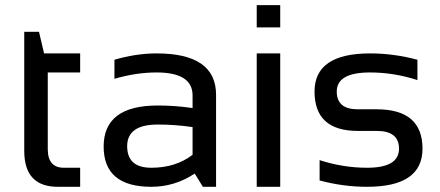

<svg xmlns="http://www.w3.org/2000/svg" viewBox="-20 -718 1693 738"><path d="M73.2 -595.7H129.9L149.4 -512.7H288.1V-439.5H163.6V-145Q163.6 -73.2 225.6 -73.2H288.1V0H202.1Q73.2 0 73.2 -138.2Z M378.4 -154.8Q378.4 -312.5 586.4 -312.5Q653.3 -312.5 720.2 -302.7V-351.1Q720.2 -439.5 582 -439.5Q502.9 -439.5 419.9 -415V-488.3Q502.9 -512.7 582 -512.7Q810.5 -512.7 810.5 -353.5V0H759.8L728.5 -50.8Q651.9 0 561.5 0Q378.4 0 378.4 -154.8ZM586.4 -239.3Q468.8 -239.3 468.8 -156.2Q468.8 -73.2 561.5 -73.2Q655.3 -73.2 720.2 -123V-229.5Q653.3 -239.3 586.4 -239.3Z M1057.1 -512.7V0H966.8V-512.7ZM1057.1 -698.2V-612.8H966.8V-698.2Z M1208.5 -24.4V-102.5Q1298.8 -73.2 1391.1 -73.2Q1513.7 -73.2 1513.7 -146.5Q1513.7 -214.8 1428.2 -214.8H1355Q1189 -214.8 1189 -366.2Q1189 -512.7 1402.3 -512.7Q1494.1 -512.7 1584.5 -488.3V-410.2Q1494.1 -439.5 1402.3 -439.5Q1274.4 -439.5 1274.4 -366.2Q1274.4 -297.9 1355 -297.9H1428.2Q1604 -297.9 1604 -146.5Q1604 0 1391.1 0Q1298.8 0 1208.5 -24.4Z"/></svg>

Font: Voltera
Style: Regular
Weight: 400
Designer: Bernd Montag
Version: Version 1.301